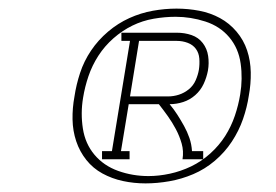

<svg xmlns="http://www.w3.org/2000/svg" viewBox="-20 -898 640 446"><path d="M217 -528V-547H240L282 -803H262V-822H391Q409 -822 425 -816.5Q441 -811 451 -798Q461 -785 463.5 -768Q466 -751 463 -734Q460 -718 453 -703Q446 -688 433.5 -677Q421 -666 405.5 -661Q390 -656 374 -656Q384 -644 392 -631.5Q400 -619 407.5 -605.5Q415 -592 420 -577.5Q425 -563 426 -547H452V-528H404Q407 -547 402 -564.5Q397 -582 388.5 -598Q380 -614 370 -628Q360 -642 349 -656H279L261 -547H281V-528ZM370 -674Q383 -674 395.5 -678Q408 -682 418.5 -690.5Q429 -699 434.5 -711.5Q440 -724 442 -736Q444 -749 443 -762Q442 -775 435 -784.5Q428 -794 416 -798.5Q404 -803 391 -803H303L282 -674ZM318 -472Q291 -472 265.5 -477.5Q240 -483 218 -495Q196 -507 180.5 -526.5Q165 -546 157 -570Q149 -594 148.5 -620.5Q148 -647 153 -674Q157 -701 166 -728.5Q175 -756 191.5 -780.5Q208 -805 231 -824.5Q254 -844 280.5 -856Q307 -868 335 -873Q363 -878 390 -878Q417 -878 443 -873Q469 -868 491 -856Q513 -844 529.5 -824.5Q546 -805 554 -781Q562 -757 562.5 -730Q563 -703 558 -676Q554 -649 544.5 -621.5Q535 -594 518.5 -569Q502 -544 479 -524.5Q456 -505 429 -493.5Q402 -482 373.5 -477Q345 -472 318 -472ZM325 -489Q349 -489 374.5 -494.5Q400 -500 424 -511.5Q448 -523 468.5 -541.5Q489 -560 503 -582Q517 -604 525.5 -629Q534 -654 538 -679Q544 -715 539 -750.5Q534 -786 512.5 -811.5Q491 -837 457 -848Q423 -859 388 -859Q363 -859 337 -854.5Q311 -850 287.5 -838.5Q264 -827 243.5 -809Q223 -791 208.5 -768.5Q194 -746 185.5 -721Q177 -696 173 -671Q167 -635 172.5 -599.5Q178 -564 199.5 -538.5Q221 -513 254.5 -501Q288 -489 325 -489Z"/></svg>

Font: Iosevka Curly Slab ThEx
Style: Italic
Weight: 100
Width: 7
Italic angle: -9°
Monospace: yes
Designer: Belleve Invis
Foundry: Belleve Invis
Version: Version 11.1.0; ttfautohint (v1.8.3)